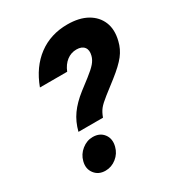

<svg xmlns="http://www.w3.org/2000/svg" viewBox="-167 -795 849 915"><g transform="rotate(-30 258.0 -337.5)"><path d="M128.3 -215Q140.8 -264.2 167.5 -301.7Q194.2 -339.2 240 -375L294.2 -416.7Q327.5 -442.5 342.9 -460.4Q358.3 -478.3 363.3 -498.3Q370.8 -526.7 357.9 -543.3Q345 -560 315.8 -560Q285.8 -560 262.1 -541.7Q238.3 -523.3 225 -490H75Q110 -584.2 177.9 -634.6Q245.8 -685 337.5 -685Q402.5 -685 445.4 -660.8Q488.3 -636.7 505.8 -594.2Q523.3 -551.7 509.2 -495Q500 -455.8 475.4 -424.2Q450.8 -392.5 397.5 -350.8L330 -298.3Q299.2 -274.2 285.8 -257.5Q272.5 -240.8 263.3 -215ZM148.3 10Q110 10 89.2 -17.5Q68.3 -45 78.3 -82.5Q86.7 -115.8 114.2 -137.9Q141.7 -160 174.2 -160Q213.3 -160 233.8 -132.9Q254.2 -105.8 244.2 -66.7Q235.8 -33.3 208.8 -11.7Q181.7 10 148.3 10Z"/></g></svg>

Font: Funnel Sans ExtraBold
Style: Italic
Weight: 800
Italic angle: -14.036°
Version: Version 1.000; Beta; Release 5; Build 24; ttfautohint (v1.8.